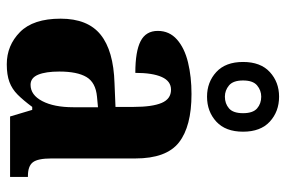

<svg xmlns="http://www.w3.org/2000/svg" viewBox="-162 -692 864 581"><g transform="rotate(90 270.5 -402.0)"><path d="M175 10Q118 10 77.5 -30Q37 -70 37 -153Q37 -235 85.5 -274Q134 -313 232 -316L304 -319V-374Q304 -430 292 -458.5Q280 -487 252 -487Q226 -487 213.5 -459Q201 -431 201 -379Q136 -379 105 -395Q74 -411 74 -447Q74 -482 100 -505Q126 -528 169.5 -538.5Q213 -549 265 -549Q363 -549 411.5 -511Q460 -473 460 -379V-125Q460 -84 471.5 -69Q483 -54 513 -54H516V0H333L313 -67H304Q284 -40 267 -23Q250 -6 228.5 2Q207 10 175 10ZM237 -62Q268 -62 286.5 -97.5Q305 -133 305 -191V-266L273 -263Q230 -259 213.5 -231Q197 -203 197 -149Q197 -108 206.5 -85Q216 -62 237 -62ZM273 -596Q229 -596 198.5 -624Q168 -652 168 -705Q168 -758 198.5 -786Q229 -814 273 -814Q318 -814 348.5 -786Q379 -758 379 -705Q379 -652 348.5 -624Q318 -596 273 -596ZM273 -650Q294 -650 308.5 -662.5Q323 -675 323 -705Q323 -735 308.5 -747.5Q294 -760 273 -760Q254 -760 239 -747.5Q224 -735 224 -705Q224 -675 239 -662.5Q254 -650 273 -650Z"/></g></svg>

Font: Noto Serif Lao Condensed ExtraBold
Style: Regular
Weight: 800
Width: 3
Designer: Monotype Design Team
Foundry: Monotype Imaging Inc.
Version: Version 2.003; ttfautohint (v1.8.4.7-5d5b)